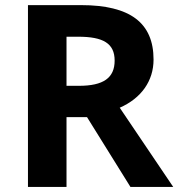

<svg xmlns="http://www.w3.org/2000/svg" viewBox="-20 -734 700 754"><path d="M321.8 -273.9 492.2 0H660.2L450.2 -311C534.7 -348.1 583 -416 583 -500C583 -644 491.7 -713.9 297.9 -713.9H89.8V0H241.2V-273.9ZM241.2 -589.8H287.1C384.8 -589.8 430.2 -564 430.2 -496.1C430.2 -427.7 385.7 -397 290 -397H241.2Z"/></svg>

Font: Noto Reveo Sans
Style: Bold
Weight: 700
Designer: Monotype Design team
Foundry: Monotype Imaging Inc.
Version: Version 1.04